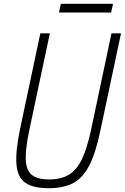

<svg xmlns="http://www.w3.org/2000/svg" viewBox="-20 -975 656 1009"><path d="M236 14Q154 14 113 -14.5Q72 -43 66.5 -111Q61 -179 85 -295L192 -800H242L134 -291Q113 -192 115.5 -135.5Q118 -79 147.5 -55.5Q177 -32 237 -32Q300 -32 341.5 -56.5Q383 -81 410.5 -138.5Q438 -196 459 -295L566 -800H616L508 -291Q484 -175 450.5 -108Q417 -41 366 -13.5Q315 14 236 14ZM290 -909 300 -955H574L564 -909Z"/></svg>

Font: Victor Mono Thin
Style: Italic
Weight: 100
Italic angle: -12°
Monospace: yes
Designer: Rune Bjørnerås
Version: Version 1.561;gftools[0.9.30]